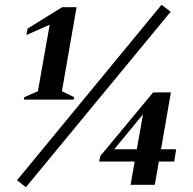

<svg xmlns="http://www.w3.org/2000/svg" viewBox="-20 -770 805 800"><path d="M79 -355 81 -365 138 -390 187 -667 90 -624 95 -651 239 -740H299L238 -390L289 -365L287 -355ZM51 -19 653 -750 691 -721 88 10ZM524 0 541 -97H393L398 -120L618 -385H692L651 -148H714L706 -97H642L625 0ZM456 -148H550L576 -294Z"/></svg>

Font: Spectral SC
Style: Bold Italic
Weight: 700
Italic angle: -10°
Designer: Jean-Baptiste Levee
Foundry: Production Type
Version: Version 2.001